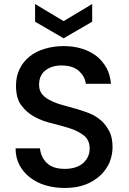

<svg xmlns="http://www.w3.org/2000/svg" viewBox="-20 -935 644 962"><path d="M543.9 -196.8Q543.9 -159.7 528.8 -121.1Q512.2 -84 482.9 -56.2Q449.2 -25.4 407.2 -9.8Q363.3 6.8 304.2 6.8Q253.4 6.8 207 -6.8Q164.1 -19.5 128.9 -46.9Q96.7 -71.8 77.1 -108.9Q58.1 -145 58.1 -191.9H180.2Q184.6 -148.4 213.9 -119.1Q244.1 -88.9 304.2 -88.9Q363.3 -88.9 397 -118.2Q429.2 -147.5 429.2 -190.9Q429.2 -231.9 401.9 -254.9Q372.6 -277.8 333 -291Q297.9 -302.7 245.1 -315.9Q197.8 -326.2 155.8 -348.1Q113.8 -370.6 87.9 -405.8Q60.1 -440.9 60.1 -505.9Q60.1 -552.2 78.1 -588.9Q95.2 -625 127 -650.9Q158.7 -676.8 202.1 -689.9Q248.5 -704.1 298.8 -704.1Q349.6 -704.1 391.1 -690.9Q432.6 -677.7 463.9 -653.8Q493.2 -630.4 513.2 -595.2Q531.2 -563.5 536.1 -515.1H410.2Q405.8 -550.8 377 -578.1Q348.1 -605.5 293 -606.9Q243.2 -608.4 210 -584Q175.8 -560.1 175.8 -509.8Q175.8 -481 191.9 -461.9Q208 -442.9 233.9 -431.2Q260.3 -417.5 292 -409.2Q329.6 -398.9 359.9 -390.1Q397.9 -378.9 428.2 -367.2Q460.4 -354 486.8 -331.1Q509.8 -311 527.8 -276.9Q543.9 -246.6 543.9 -196.8ZM155.8 -826.2V-915L298.8 -829.1L441.9 -915V-826.2L298.8 -743.2Z"/></svg>

Font: PoppinsZ Medium
Style: Regular
Weight: 500
Designer: Ninad Kale (Devanagari), Jonny Pinhorn (Latin)
Foundry: Indian Type Foundry
Version: Version 3.002;FEAKit 1.0